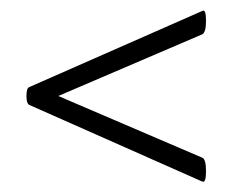

<svg xmlns="http://www.w3.org/2000/svg" viewBox="-20 -422 447 370"><path d="M31 -237Q31 -252 36 -254L370 -401Q377 -405 377 -382Q377 -360 370 -356L55 -221V-253L370 -118Q377 -115 377 -92Q377 -69 370 -72L36 -220Q31 -223 31 -237Z"/></svg>

Font: Cormorant Unicase SemiBold
Style: Regular
Weight: 600
Designer: Christian Thalmann (Catharsis Fonts)
Foundry: Catharsis Fonts
Version: Version 4.000